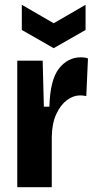

<svg xmlns="http://www.w3.org/2000/svg" viewBox="-20 -781 403 801"><path d="M52 0V-528H158L163 -336H186Q189 -448 226 -495Q263 -542 318 -542Q325 -542 332.5 -541Q340 -540 347 -537L340 -380Q328 -383 314 -383Q286 -383 259.5 -363.5Q233 -344 215 -305.5Q197 -267 196 -210V0ZM71 -761 204 -684 337 -761V-656L204 -580L71 -656Z"/></svg>

Font: Bricolage Grotesque 12pt Condensed Bricolage Grotesque 10pt Condensed Regular
Style: Bold
Weight: 700
Width: 3
Designer: Mathieu Triay
Foundry: Atelier Triay
Version: Version 1.001; ttfautohint (v1.8.4.7-5d5b);gftools[0.9.33.de